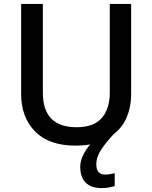

<svg xmlns="http://www.w3.org/2000/svg" viewBox="-20 -734 779 981"><path d="M472 105Q472 133 484 145.5Q496 158 516 158Q532 158 544.5 155.5Q557 153 566 151V217Q551 221 535.5 224Q520 227 499 227Q445 227 417.5 199Q390 171 390 118Q390 88 405 58Q420 28 441 4Q406 10 366 10Q230 10 159 -62.5Q88 -135 88 -254V-714H199V-260Q199 -84 371 -84Q460 -84 500.5 -131.5Q541 -179 541 -261V-714H650V-252Q650 -189 628 -136Q606 -83 560 -48Q515 1 493.5 36Q472 71 472 105Z"/></svg>

Font: Noto Kufi Arabic Medium
Style: Regular
Weight: 500
Designer: Monotype Design Team, David Williams, Khaled Hosny
Foundry: Google LLC
Version: Version 2.109; ttfautohint (v1.8.4.7-5d5b)